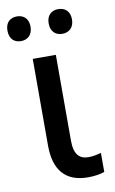

<svg xmlns="http://www.w3.org/2000/svg" viewBox="-98 -779 499 835"><g transform="rotate(-10 151.5 -361.5)"><path d="M-13 -679C-13 -641 9 -624 38 -624C66 -624 89 -642 89 -679C89 -716 66 -733 38 -733C9 -733 -13 -716 -13 -679ZM169 -679C169 -642 191 -624 220 -624C249 -624 272 -642 272 -679C272 -716 249 -733 220 -733C192 -733 169 -716 169 -679ZM222 10C251 10 276 6 295 -1V-85C277 -80 259 -76 239 -76C201 -76 176 -97 176 -159V-539H74V-156C74 -51 120 10 222 10Z"/></g></svg>

Font: Noto Sans SemiCondensed Medium
Style: Regular
Weight: 500
Width: 4
Designer: Monotype Design Team
Foundry: Monotype Imaging Inc.
Version: Version 2.013